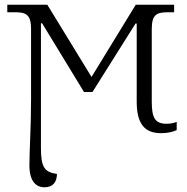

<svg xmlns="http://www.w3.org/2000/svg" viewBox="-20 -556 793 816"><path d="M169 240C206 240 222 216 222 183C167 176 154 152 154 71V-457H159L337 -165H373L556 -456H561V-124C561 -32 593 10 664 10C695 10 715 4 731 -3V-38C718 -33 704 -30 688 -30C639 -30 625 -55 625 -124V-433C625 -497 648 -504 698 -504H720V-536H557L369 -229L181 -536H11V-504H41C88 -504 112 -497 112 -433V-136C112 -12 105 81 105 147C105 214 133 240 169 240Z"/></svg>

Font: Noto Serif Light
Style: Regular
Weight: 300
Designer: Monotype Design Team
Foundry: Monotype Imaging Inc.
Version: Version 2.013